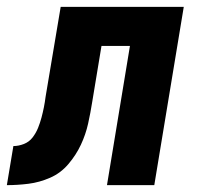

<svg xmlns="http://www.w3.org/2000/svg" viewBox="-62 -540 582 560"><path d="M-42 0 -23 -114Q-8 -114 7.5 -120Q23 -126 33 -139Q43 -152 49 -167Q55 -182 59 -197Q63 -212 66 -227Q69 -242 71 -258L115 -520H474L388 0H250L317 -406H234L207 -243Q202 -211 195 -179.5Q188 -148 174 -118Q160 -88 137.5 -61.5Q115 -35 84 -21.5Q53 -8 21 -4Q-11 0 -42 0Z"/></svg>

Font: Iosevka Term Curly Hv Obl
Style: Regular
Weight: 900
Italic angle: -9°
Designer: Belleve Invis
Foundry: Belleve Invis
Version: Version 32.3.0